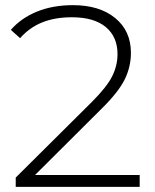

<svg xmlns="http://www.w3.org/2000/svg" viewBox="-20 -725 603 745"><path d="M41 -36 337 -330Q395 -388 415.5 -429.5Q436 -471 436 -515Q436 -582 390.5 -620Q345 -658 259 -658Q193 -658 143.5 -638Q94 -618 58 -577L22 -609Q62 -655 123.5 -680Q185 -705 263 -705Q366 -705 427 -655Q488 -605 488 -520Q488 -466 464 -417Q440 -368 374 -303L116 -46H522V0H41Z"/></svg>

Font: Goldbeck Next Light
Style: Regular
Weight: 300
Designer: Julieta Ulanovsky
Foundry: Julieta Ulanovsky
Version: Version 7.200